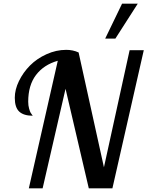

<svg xmlns="http://www.w3.org/2000/svg" viewBox="-20 -1020 799 1040"><path d="M682.1 -748H758.8L588.9 0H460.9L335 -539.1L210.9 0H136.2L293 -690.9Q217.3 -669.4 175 -613.8Q132.8 -558.1 132.8 -469.2Q132.8 -448.2 137.7 -431.4Q142.6 -414.6 146 -409.2Q149.4 -403.8 157.2 -393.1Q108.4 -393.1 84.2 -415.5Q60.1 -438 60.1 -490.2Q60.1 -534.7 82.8 -581.3Q105.5 -627.9 142.6 -665.3Q179.7 -702.6 231.9 -726.3Q284.2 -750 338.9 -750Q375.5 -750 405.8 -735.8L543 -113.8ZM549.8 -811 641.1 -1000H726.1L605 -811Z"/></svg>

Font: Lobster Two
Style: Italic
Weight: 400
Designer: Pablo Impallari
Foundry: Pablo Impallari. www.impallari.com
Version: Version 1.006